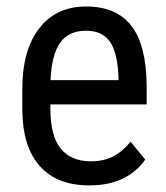

<svg xmlns="http://www.w3.org/2000/svg" viewBox="-20 -558 508 588"><path d="M253.4 9.8Q154.8 9.8 102.1 -49.1Q49.3 -107.9 48.3 -221.7V-285.6Q48.3 -403.8 99.9 -470.9Q151.4 -538.1 243.7 -538.1Q336.4 -538.1 382.3 -479Q428.2 -419.9 429.2 -294.9V-238.3H134.3V-226.1Q134.3 -141.1 166.3 -102.5Q198.2 -64 258.3 -64Q296.4 -64 325.4 -78.4Q354.5 -92.8 379.9 -124L424.8 -69.3Q368.7 9.8 253.4 9.8ZM243.7 -463.9Q189.9 -463.9 164.1 -427Q138.2 -390.1 134.8 -312.5H342.8V-324.2Q339.4 -399.4 315.7 -431.6Q292 -463.9 243.7 -463.9Z"/></svg>

Font: TypoPRO Roboto
Style: Regular
Weight: 400
Designer: Google
Version: Version 2.136; 2016